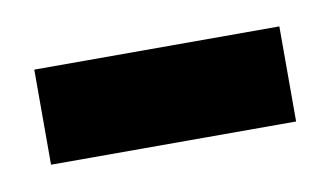

<svg xmlns="http://www.w3.org/2000/svg" viewBox="-29 -337 309 179"><g transform="rotate(-10 125.5 -248.0)"><path d="M9 -293H241V-203H9Z"/></g></svg>

Font: Pragati Narrow
Style: Regular
Weight: 400
Designer: Hector Gatti, Marcela Romero, Pablo Cosgaya and Nicolas Silva
Foundry: Omnibus-Type
Version: Version 1.010; ttfautohint (v1.3)